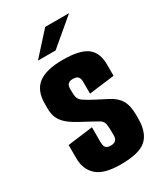

<svg xmlns="http://www.w3.org/2000/svg" viewBox="-162 -696 667 773"><g transform="rotate(-30 171.0 -310.0)"><path d="M166 6Q90 6 56.5 -23.5Q23 -53 23 -106V-167L140 -182V-113Q140 -104 142 -96.5Q144 -89 150.5 -84.5Q157 -80 170 -80Q185 -80 192.5 -87.5Q200 -95 200 -113Q200 -148 197 -164Q194 -180 173 -190Q165 -195 155 -200Q145 -205 134.5 -211Q124 -217 114 -222Q104 -227 96 -232Q64 -250 48.5 -267Q33 -284 28 -301Q23 -318 23 -337V-359Q23 -420 59.5 -448Q96 -476 174 -476Q252 -476 285.5 -451Q319 -426 319 -370V-318L201 -303V-358Q201 -374 194 -381.5Q187 -389 170 -389Q158 -389 151.5 -384.5Q145 -380 143 -373Q141 -366 141 -357Q141 -329 144.5 -318.5Q148 -308 160 -299Q166 -295 177.5 -288Q189 -281 208.5 -271Q228 -261 255 -247Q289 -230 304 -205Q319 -180 319 -136V-118Q319 -55 286.5 -24.5Q254 6 166 6ZM86 -523 179 -626H290L168 -523Z"/></g></svg>

Font: Smooch Sans ExtraBold
Style: Regular
Weight: 800
Designer: Robert E. Leuschke
Foundry: Robert E. Leuschke
Version: Version 1.010